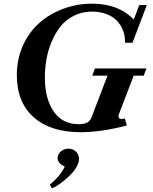

<svg xmlns="http://www.w3.org/2000/svg" viewBox="-20 -696 819 1030"><path d="M412.6 13.2Q251.5 13.2 160.9 -66.9Q70.3 -147 70.3 -293.5Q70.3 -377.9 102.3 -450Q134.3 -522 189.2 -571.3Q244.1 -620.6 318.1 -648.4Q392.1 -676.3 474.6 -676.3Q615.2 -676.3 697.8 -591.3L727.1 -668.9H767.6L690.9 -466.8H650.9Q651.9 -499.5 641.1 -529.3Q630.4 -559.1 609.1 -582.5Q587.9 -606 552.7 -619.9Q517.6 -633.8 473.6 -633.8Q420.4 -633.8 376.7 -611.8Q333 -589.8 304.7 -554.2Q276.4 -518.6 256.8 -471.7Q237.3 -424.8 229 -377Q220.7 -329.1 220.7 -280.8Q220.7 -167 267.8 -98.4Q314.9 -29.8 401.4 -29.8Q433.1 -29.8 448.7 -39.1Q464.4 -48.3 471.7 -68.4L556.6 -290H475.1L489.3 -328.6H765.6L751 -290H697.3L620.6 -90.8Q611.8 -70.8 618.9 -62.5Q626 -54.2 649.9 -60.1L660.6 -22.9Q522.9 13.2 412.6 13.2ZM258.3 314 247.1 294.9Q302.2 249.5 327.6 197.8Q289.1 179.7 289.1 152.3Q289.1 131.3 306.4 116.5Q323.7 101.6 347.2 101.6Q371.6 101.6 387.7 117.4Q403.8 133.3 403.8 156.2Q403.8 176.8 389.9 200.9Q376 225.1 351.6 248Q329.1 270 303 288.8Q276.9 307.6 258.3 314Z"/></svg>

Font: Elstob 8pt
Style: Bold Italic
Weight: 700
Italic angle: -20°
Designer: Peter S. Baker
Version: Version 1.015